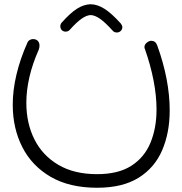

<svg xmlns="http://www.w3.org/2000/svg" viewBox="-20 -801 859 904"><path d="M530 -648Q518 -648 511 -656Q476 -695 451 -712.5Q426 -730 406 -730Q387 -729 363.5 -712.5Q340 -696 308 -660Q300 -652 289 -652Q280 -652 272 -658Q264 -666 264 -677Q264 -687 270 -694Q311 -740 342.5 -760Q374 -780 406 -781Q438 -781 472 -759.5Q506 -738 549 -690Q556 -681 556 -673Q556 -662 547 -654Q540 -648 530 -648ZM437 83Q307 83 218.5 31.5Q130 -20 85 -108.5Q40 -197 40 -308Q40 -376 57.5 -450Q75 -524 109 -600Q113 -609 120.5 -613Q128 -617 135 -617Q150 -617 158 -608.5Q166 -600 166 -586Q166 -582 165 -576.5Q164 -571 162 -566Q133 -501 118.5 -438Q104 -375 104 -317Q104 -221 142 -145Q180 -69 254.5 -25Q329 19 437 19Q537 19 598.5 -20.5Q660 -60 688.5 -129Q717 -198 717 -285Q717 -350 703 -422Q689 -494 663 -568Q660 -574 660 -579Q660 -591 671 -600Q682 -609 692 -609Q712 -609 720 -588Q779 -425 779 -281Q779 -176 743.5 -93.5Q708 -11 632.5 36Q557 83 437 83Z"/></svg>

Font: Hachi Maru Pop
Style: Regular
Weight: 400
Designer: Nontynet
Foundry: Nontynet
Version: Version 1.300